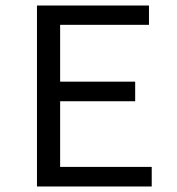

<svg xmlns="http://www.w3.org/2000/svg" viewBox="-20 -676 640 696"><path d="M114 0V-656H520V-586H198V-380H470V-309H198V-71H530V0Z"/></svg>

Font: SauceCodePro NFM
Style: Regular
Weight: 400
Monospace: yes
Designer: Paul D. Hunt, Teo Tuominen
Foundry: Adobe
Version: Version 2.042;hotconv 1.1.0;makeotfexe 2.6.0;Nerd Fonts 3.3.